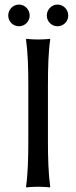

<svg xmlns="http://www.w3.org/2000/svg" viewBox="-20 -818 334 841"><path d="M104 -445V-200C104 -125 102 -54 94 0L96 3C108 1 135 0 147 0C159 0 186 1 198 3L200 0C192 -57 190 -125 190 -200V-445C190 -520 192 -592 200 -645L198 -648C186 -646 159 -645 147 -645C135 -645 108 -646 96 -648L94 -645C102 -588 104 -520 104 -445ZM16 -750C16 -724 37 -703 63 -703C89 -703 110 -724 110 -750C110 -776 89 -798 63 -798C37 -798 16 -776 16 -750ZM185 -750C185 -724 206 -703 232 -703C258 -703 279 -724 279 -750C279 -776 258 -798 232 -798C206 -798 185 -776 185 -750Z"/></svg>

Font: Libertinus Sans
Style: Regular
Weight: 400
Designer: Philipp H. Poll, Khaled Hosny
Foundry: Caleb Maclennan
Version: Version 7.050;RELEASE